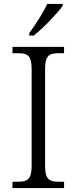

<svg xmlns="http://www.w3.org/2000/svg" viewBox="-20 -951 388 971"><path d="M128 -784V-771H150C198 -807 272 -886 297 -921V-931H219C198 -886 157 -822 128 -784ZM43 0H304V-32H278C231 -32 208 -42 208 -111V-603C208 -672 231 -682 278 -682H304V-714H43V-682H70C117 -682 140 -672 140 -603V-111C140 -42 117 -32 70 -32H43Z"/></svg>

Font: Noto Serif Light
Style: Regular
Weight: 300
Designer: Monotype Design Team
Foundry: Monotype Imaging Inc.
Version: Version 2.013